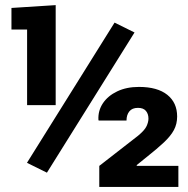

<svg xmlns="http://www.w3.org/2000/svg" viewBox="-20 -741 745 761"><path d="M166 -56.6 86.9 -95.7 434.1 -651.4 513.2 -612.3ZM87.4 -324.2V-624H25.4V-709.5L200.7 -720.7V-324.2ZM373.5 0V-83.5L527.3 -203.1Q553.7 -225.1 561 -241.2Q568.4 -257.3 568.4 -271Q568.4 -289.6 558.3 -301.5Q548.3 -313.5 526.9 -313.5Q503.9 -313.5 492.7 -299.6Q481.4 -285.6 481.4 -263.2H371.1L370.1 -266.1Q368.2 -302.2 387.9 -331.8Q407.7 -361.3 444.6 -378.9Q481.4 -396.5 530.8 -396.5Q604 -396.5 643.1 -365.2Q682.1 -334 682.1 -279.3Q682.1 -249.5 669.4 -225.8Q656.7 -202.1 630.1 -177Q603.5 -151.9 561.5 -118.7L521.5 -86.4L522.5 -83.5H687V0Z"/></svg>

Font: Roboto Slab LO Black
Style: Regular
Weight: 900
Designer: Google
Version: Version 2.000